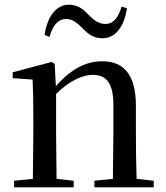

<svg xmlns="http://www.w3.org/2000/svg" viewBox="-20 -798 708 818"><path d="M170 -649 191 -641C205 -690 227 -717 262 -717C293 -717 313 -696 336 -673C356 -653 379 -635 416 -635C473 -635 509 -685 521 -763L498 -770C484 -722 463 -696 428 -696C398 -696 377 -715 354 -738C335 -759 310 -778 274 -778C218 -778 181 -726 170 -649ZM460 0H635V-28L562 -36C560 -91 559 -174 559 -230V-348C559 -482 505 -537 416 -537C350 -537 286 -508 218 -431L213 -526L200 -534L34 -490V-465L119 -459C121 -410 122 -363 122 -295V-230L120 -36L40 -28V0H294V-28L221 -36L219 -230V-398C280 -458 336 -479 375 -479C431 -479 463 -446 463 -352V-230L461 -36L382 -28V0Z"/></svg>

Font: Noto Serif JP Medium
Style: Regular
Weight: 500
Designer: Ryoko NISHIZUKA 西塚涼子 (kana & ideographs); Frank Grießhammer (Latin, Greek & Cyrillic); Wenlong ZHANG 张文龙 (bopomofo); San
Foundry: Adobe
Version: Version 2.001;hotconv 1.1.0;makeotfexe 2.6.0